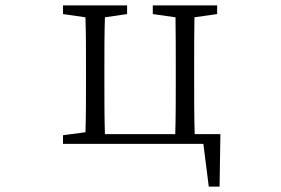

<svg xmlns="http://www.w3.org/2000/svg" viewBox="-20 -532 1040 710"><path d="M545 -480 629 -468C630 -413 630 -336 630 -284V-227C630 -173 630 -91 628 -36H368C366 -91 366 -173 366 -227V-284C366 -336 366 -413 368 -468L450 -480V-512H213V-480L296 -468C298 -413 298 -336 298 -284V-227C298 -175 298 -98 296 -43L213 -32V0H732L752 158H792L795 -36H700C698 -91 698 -173 698 -227V-284C698 -336 698 -413 699 -468L783 -480V-512H545Z"/></svg>

Font: Kiri Minchoo Light
Style: Regular
Weight: 300
Designer: Ryoko NISHIZUKA 西塚涼子 (kana & ideographs); Frank Grießhammer (Latin, Greek & Cyrillic);
akenotsuki.com/eyeben/fonts/ (U+
Foundry: Adobe
akenotsuki.com/eyeben/fonts/
Version: Version 4.002;hotconv 1.0.119;makeotfexe 2.5.65604